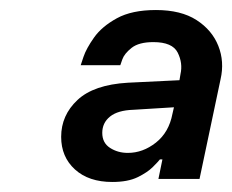

<svg xmlns="http://www.w3.org/2000/svg" viewBox="-20 -770 463 383"><path d="M299 -452Q296 -448 285 -437Q274 -426 254.5 -416.5Q235 -407 204 -407Q157 -407 129.5 -432Q102 -457 102 -497Q102 -540 134.5 -570.5Q167 -601 235 -605L338 -610L340 -622Q345 -644 334.5 -665Q324 -686 286 -686Q257 -686 242.5 -674.5Q228 -663 224 -651.5Q220 -640 220 -640H141Q141 -640 146.5 -656.5Q152 -673 167.5 -695Q183 -717 213 -733.5Q243 -750 291 -750Q341 -750 372 -730Q403 -710 415.5 -678.5Q428 -647 420 -612L378 -413H296L304 -452ZM184 -505Q184 -485 199.5 -475Q215 -465 235 -465Q265 -465 291 -485.5Q317 -506 324 -543L327 -556L246 -551Q215 -550 199.5 -537.5Q184 -525 184 -505Z"/></svg>

Font: Be Vietnam Pro
Style: Italic
Weight: 400
Italic angle: -12°
Designer: Lam Bao, Tony Le, Vietanh Nguyen
Foundry: Yellow Type Foundry
Version: Version 1.002; ttfautohint (v1.8.3)